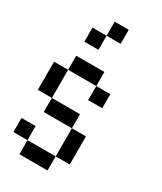

<svg xmlns="http://www.w3.org/2000/svg" viewBox="-208 -993 832 985"><g transform="rotate(30 208.5 -500.5)"><path d="M0 -166.7V-250H83.3V-166.7ZM0 -416.7V-583.3H83.3V-416.7ZM166.7 -833.3V-750H83.3V-833.3ZM166.7 -916.7H250V-833.3H166.7ZM333.3 -166.7H250V-333.3H333.3ZM333.3 -583.3V-500H250V-583.3ZM83.3 -166.7H250V-83.3H83.3ZM83.3 -416.7H250V-333.3H83.3ZM83.3 -583.3V-666.7H250V-583.3Z"/></g></svg>

Font: Galmuri11 Condensed
Style: Regular
Weight: 400
Width: 3
Designer: Lee Minseo (quiple)
Version: Version 2.399;hotconv 1.1.1;makeotfexe 2.6.0 DEVELOPMENT